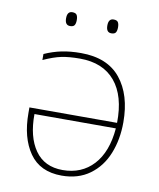

<svg xmlns="http://www.w3.org/2000/svg" viewBox="-81 -774 703 848"><g transform="rotate(10 270.0 -349.5)"><path d="M481 -269Q481 -192 455.5 -128.5Q430 -65 378.5 -27.5Q327 10 253 10Q156 10 108.5 -58Q61 -126 61 -237V-262H454Q456 -383 401.5 -448Q347 -513 244 -513Q195 -513 161 -506Q127 -499 81 -478V-505Q119 -522 157.5 -530Q196 -538 244 -538Q363 -538 422 -465Q481 -392 481 -269ZM88 -237Q87 -135 129 -75Q171 -15 253 -15Q338 -15 391 -72.5Q444 -130 453 -237ZM175 -709Q190 -709 195 -701Q200 -693 200 -678Q200 -663 195 -655Q190 -647 175 -647Q152 -647 152 -678Q152 -709 175 -709ZM360 -709Q375 -709 380 -701Q385 -693 385 -678Q385 -663 380 -655Q375 -647 360 -647Q337 -647 337 -678Q337 -709 360 -709Z"/></g></svg>

Font: Noto Sans UI Thin
Style: Regular
Weight: 250
Designer: Monotype Design Team
Foundry: Monotype Imaging Inc.
Version: Version 1.001